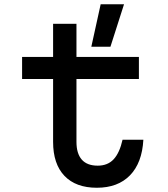

<svg xmlns="http://www.w3.org/2000/svg" viewBox="-20 -868 790 904"><path d="M340 -600H634V-496H340V-200Q340 -145 365 -116.5Q390 -88 440 -88Q487 -88 515 -118Q543 -148 557 -210H655Q649 -101 592 -42.5Q535 16 436 16Q337 16 283.5 -40Q230 -96 230 -200V-496H84V-600H230V-756H340ZM454 -848H564L500 -648H410Z"/></svg>

Font: Martian Mono sWd Rg
Style: Regular
Weight: 400
Width: 6
Monospace: yes
Designer: Roman Shamin
Foundry: Evil Martians
Version: Version 1.000